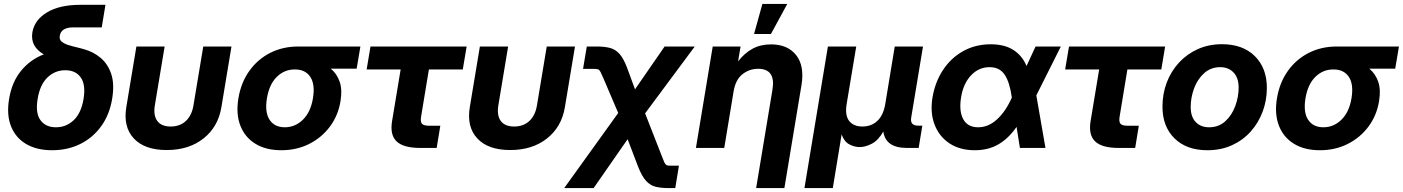

<svg xmlns="http://www.w3.org/2000/svg" viewBox="-20 -752 7131 976"><path d="M245.1 11.7Q166.5 11.7 112.8 -20Q59.1 -51.8 35.9 -110.4Q12.7 -168.9 26.4 -250Q40.5 -335.4 87.2 -392.3Q133.8 -449.2 202.6 -475.6Q169.4 -494.6 154.1 -522.2Q138.7 -549.8 144.5 -587.4Q155.3 -650.9 219.2 -689.2Q283.2 -727.5 388.2 -727.5H516.1L497.1 -612.8H352.5Q290.5 -612.8 283.7 -569.3Q280.8 -551.3 293.5 -540.5Q306.2 -529.8 328.1 -522.9Q350.1 -516.1 373.5 -510.7Q382.3 -508.3 391.4 -506.1Q400.4 -503.9 408.2 -501.5Q454.1 -488.8 491 -458.3Q527.8 -427.7 545.2 -376.7Q562.5 -325.7 550.3 -251Q537.1 -169.4 494.4 -110.4Q451.7 -51.3 387.5 -19.8Q323.2 11.7 245.1 11.7ZM264.2 -105Q316.9 -105 355 -141.4Q393.1 -177.7 404.8 -249.5Q416.5 -321.8 390.4 -358.4Q364.3 -395 312 -395Q259.8 -395 221.4 -358.4Q183.1 -321.8 171.4 -249.5Q159.2 -177.7 185.5 -141.4Q211.9 -105 264.2 -105Z M827.6 10.7Q715.3 10.7 660.4 -48.1Q605.5 -106.9 622.1 -207.5L673.3 -515.6H816.9L767.1 -216.3Q758.8 -165.5 779.5 -137.2Q800.3 -108.9 847.7 -108.9Q895 -108.9 925 -137.2Q955.1 -165.5 963.4 -216.3L1013.2 -515.6H1156.7L1105.5 -207.5Q1088.9 -106.9 1014.4 -48.1Q939.9 10.7 827.6 10.7Z M1410.2 11.7Q1332 11.7 1278.6 -21Q1225.1 -53.7 1201.9 -113Q1178.7 -172.4 1191.9 -252.4Q1205.1 -332 1247.3 -391.4Q1289.6 -450.7 1353.5 -483.2Q1417.5 -515.6 1495.6 -515.6H1812L1793 -402.8H1661.6Q1692.4 -377.4 1706.5 -336.9Q1720.7 -296.4 1710.9 -237.8Q1699.2 -165.5 1657.5 -109.1Q1615.7 -52.7 1552 -20.5Q1488.3 11.7 1410.2 11.7ZM1480 -398.9H1477.5Q1425.3 -398.9 1387 -361.1Q1348.6 -323.2 1336.9 -252.4Q1325.2 -181.6 1350.3 -143.3Q1375.5 -105 1427.7 -105Q1480.5 -105 1519.8 -143.6Q1559.1 -182.1 1570.8 -252.4Q1582.5 -323.2 1557.4 -361.1Q1532.2 -398.9 1480 -398.9Z M2116.2 0Q2030.8 0 1996.1 -33.2Q1961.4 -66.4 1973.1 -136.7L2016.6 -398.9H1843.8L1863.3 -515.6H2352.1L2332.5 -398.9H2160.2L2120.6 -159.2Q2116.2 -132.8 2125 -122.8Q2133.8 -112.8 2163.1 -112.8H2218.3L2199.7 0Z M2573.7 10.7Q2461.4 10.7 2406.5 -48.1Q2351.6 -106.9 2368.2 -207.5L2419.4 -515.6H2563L2513.2 -216.3Q2504.9 -165.5 2525.6 -137.2Q2546.4 -108.9 2593.8 -108.9Q2641.1 -108.9 2671.1 -137.2Q2701.2 -165.5 2709.5 -216.3L2759.3 -515.6H2902.8L2851.6 -207.5Q2835 -106.9 2760.5 -48.1Q2686 10.7 2573.7 10.7Z M2848.1 204.1 3122.6 -177.7 3048.8 -350.6Q3038.1 -375.5 3032.7 -386.2Q3027.3 -397 3020.3 -399.4Q3013.2 -401.9 2997.6 -401.9H2943.8L2962.9 -515.6H3012.7Q3052.2 -515.6 3080.1 -508.5Q3107.9 -501.5 3128.9 -478.3Q3149.9 -455.1 3168 -406.7L3208 -297.9L3358.4 -515.6H3511.7L3259.3 -175.8L3343.3 39.1Q3352.1 62.5 3356.9 73Q3361.8 83.5 3368.2 87.4Q3372.6 89.4 3378.7 89.8Q3384.8 90.3 3394 90.3H3431.2L3412.6 204.1H3378.9Q3340.3 204.1 3312.7 197.3Q3285.2 190.4 3264.2 167.5Q3243.2 144.5 3223.6 95.2L3170.4 -44.4L2997.6 204.1Z M3709 -286.6 3661.6 0H3517.6L3603 -515.6H3744.6L3731.9 -439.9Q3764.2 -481.9 3805.2 -504.2Q3846.2 -526.4 3899.4 -526.4Q3983.9 -526.4 4027.1 -471.7Q4070.3 -417 4054.2 -319.3L3967.3 204.1H3823.7L3906.7 -296.4Q3924.3 -402.3 3833.5 -402.3Q3789.1 -402.3 3753.9 -374.5Q3718.8 -346.7 3709 -286.6ZM3813 -579.1 3855.5 -731.9H3981.9L3898.9 -579.1Z M4069.3 204.1 4188.5 -515.6H4332.5L4283.7 -222.7Q4274.4 -165.5 4296.6 -137.2Q4318.8 -108.9 4363.8 -108.9Q4409.2 -108.9 4439.7 -137.2Q4470.2 -165.5 4480 -222.7L4528.3 -515.6H4671.9L4611.8 -153.3Q4605.5 -113.3 4647 -113.3H4668.5L4649.9 0H4589.8Q4481.9 0 4470.2 -83.5Q4444.8 -38.6 4411.9 -21.5Q4378.9 -4.4 4350.1 -4.4Q4323.2 -4.4 4297.1 -18.3Q4271 -32.2 4258.3 -68.8L4213.4 204.1Z M4935.1 11.7Q4859.4 11.7 4806.6 -23.2Q4753.9 -58.1 4730.7 -118.9Q4707.5 -179.7 4720.2 -256.8Q4733.4 -335 4773.4 -396Q4813.5 -457 4875.7 -491.9Q4938 -526.9 5016.6 -526.9Q5085.4 -526.9 5130.6 -498.5Q5175.8 -470.2 5198.2 -416.5L5244.1 -515.6H5372.6L5248 -267.1L5294.4 0H5164.6L5147.5 -106.9Q5106.9 -48.3 5055.4 -18.3Q5003.9 11.7 4935.1 11.7ZM5123.5 -256.3 5123 -258.8Q5112.8 -333.5 5087.2 -372.1Q5061.5 -410.6 5010.3 -410.6Q4955.6 -410.6 4916.3 -369.1Q4877 -327.6 4865.7 -258.3Q4854 -188.5 4876.2 -146.7Q4898.4 -105 4952.1 -105Q5004.4 -105 5048.3 -145.3Q5092.3 -185.5 5123.5 -255.9Z M5667 0Q5581.5 0 5546.9 -33.2Q5512.2 -66.4 5523.9 -136.7L5567.4 -398.9H5394.5L5414.1 -515.6H5902.8L5883.3 -398.9H5710.9L5671.4 -159.2Q5667 -132.8 5675.8 -122.8Q5684.6 -112.8 5713.9 -112.8H5769L5750.5 0Z M6117.7 11.7Q6011.7 11.7 5950.4 -48.6Q5889.2 -108.9 5889.2 -209.5Q5889.2 -274.9 5910.9 -332.3Q5932.6 -389.6 5973.1 -433.6Q6013.7 -477.5 6069.1 -502.4Q6124.5 -527.3 6191.4 -527.3Q6297.4 -527.3 6358.6 -466.8Q6419.9 -406.2 6419.9 -305.2Q6419.9 -242.2 6398.7 -185.1Q6377.4 -127.9 6337.9 -83.5Q6298.3 -39.1 6242.4 -13.7Q6186.5 11.7 6117.7 11.7ZM6126 -105Q6175.3 -105 6208.7 -135.7Q6242.2 -166.5 6259.3 -212.9Q6276.4 -259.3 6276.4 -306.6Q6276.4 -356.4 6250.5 -383.5Q6224.6 -410.6 6183.1 -410.6Q6134.8 -410.6 6101.1 -380.1Q6067.4 -349.6 6050 -303Q6032.7 -256.3 6032.7 -208Q6032.7 -158.2 6058.3 -131.6Q6084 -105 6126 -105Z M6689.5 11.7Q6611.3 11.7 6557.9 -21Q6504.4 -53.7 6481.2 -113Q6458 -172.4 6471.2 -252.4Q6484.4 -332 6526.6 -391.4Q6568.8 -450.7 6632.8 -483.2Q6696.8 -515.6 6774.9 -515.6H7091.3L7072.3 -402.8H6940.9Q6971.7 -377.4 6985.8 -336.9Q7000 -296.4 6990.2 -237.8Q6978.5 -165.5 6936.8 -109.1Q6895 -52.7 6831.3 -20.5Q6767.6 11.7 6689.5 11.7ZM6759.3 -398.9H6756.8Q6704.6 -398.9 6666.3 -361.1Q6627.9 -323.2 6616.2 -252.4Q6604.5 -181.6 6629.6 -143.3Q6654.8 -105 6707 -105Q6759.8 -105 6799.1 -143.6Q6838.4 -182.1 6850.1 -252.4Q6861.8 -323.2 6836.7 -361.1Q6811.5 -398.9 6759.3 -398.9Z"/></svg>

Font: Inter Display
Style: Bold Italic
Weight: 700
Italic angle: -9.39999°
Designer: Rasmus Andersson
Foundry: rsms
Version: Version 4.000;git-a52131595